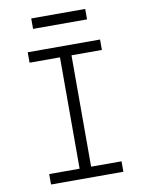

<svg xmlns="http://www.w3.org/2000/svg" viewBox="-98 -982 796 1051"><g transform="rotate(-10 300.0 -457.0)"><path d="M99 0V-58H268V-677H99V-735H501V-677H332V-58H501V0ZM150 -856V-914H450V-856Z"/></g></svg>

Font: Iosevka Curly Slab LtEx
Style: Regular
Weight: 300
Width: 7
Monospace: yes
Designer: Belleve Invis
Foundry: Belleve Invis
Version: Version 11.1.0; ttfautohint (v1.8.3)